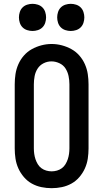

<svg xmlns="http://www.w3.org/2000/svg" viewBox="-20 -976 540 1004"><path d="M250 8Q223 8 196.5 2.5Q170 -3 146.5 -16Q123 -29 105 -50Q87 -71 76 -95.5Q65 -120 61 -146.5Q57 -173 57 -200V-535Q57 -562 61 -588.5Q65 -615 76 -640Q87 -665 105 -685.5Q123 -706 146.5 -719Q170 -732 196.5 -739Q223 -746 250 -746Q277 -746 303.5 -739Q330 -732 353.5 -719Q377 -706 395 -685.5Q413 -665 424 -640Q435 -615 439 -588.5Q443 -562 443 -535V-200Q443 -173 439 -146.5Q435 -120 424 -95.5Q413 -71 395 -50Q377 -29 353.5 -16Q330 -3 303.5 2.5Q277 8 250 8ZM250 -80Q264 -80 278 -84Q292 -88 303.5 -96.5Q315 -105 322.5 -117.5Q330 -130 334.5 -143.5Q339 -157 341 -171.5Q343 -186 343 -200V-535Q343 -557 338.5 -578.5Q334 -600 322.5 -618Q311 -636 290.5 -645.5Q270 -655 249 -655Q227 -655 207.5 -645Q188 -635 176.5 -617Q165 -599 161 -577.5Q157 -556 157 -535V-200Q157 -186 159 -171.5Q161 -157 165.5 -143.5Q170 -130 177.5 -117.5Q185 -105 196.5 -96.5Q208 -88 222 -84Q236 -80 250 -80ZM350 -814Q336 -814 322 -818.5Q308 -823 298 -833Q288 -843 283.5 -857Q279 -871 279 -885Q279 -899 283.5 -913Q288 -927 298 -937Q308 -947 322 -951.5Q336 -956 350 -956Q364 -956 378 -951.5Q392 -947 402 -937Q412 -927 416.5 -913Q421 -899 421 -885Q421 -871 416.5 -857Q412 -843 402 -833Q392 -823 378 -818.5Q364 -814 350 -814ZM150 -814Q136 -814 122 -818.5Q108 -823 98 -833Q88 -843 83.5 -857Q79 -871 79 -885Q79 -899 83.5 -913Q88 -927 98 -937Q108 -947 122 -951.5Q136 -956 150 -956Q164 -956 178 -951.5Q192 -947 202 -937Q212 -927 216.5 -913Q221 -899 221 -885Q221 -871 216.5 -857Q212 -843 202 -833Q192 -823 178 -818.5Q164 -814 150 -814Z"/></svg>

Font: Iosevka Slab Semibold
Style: Regular
Weight: 600
Monospace: yes
Designer: Belleve Invis
Foundry: Belleve Invis
Version: Version 11.1.1; ttfautohint (v1.8.3)